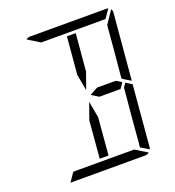

<svg xmlns="http://www.w3.org/2000/svg" viewBox="-172 -1135 1160 1270"><g transform="rotate(-20 408.0 -500.0)"><path d="M485 -531H617L655 -508L628 -469H479L429 -500ZM425 -345 403 -83H341L363 -345L404 -460ZM672 -498 714 -471 677 -41Q677 -34 674 -28L617 -62V-70L618 -82L619 -83L623 -134L634 -265L651 -450L652 -469ZM391 -655 414 -918H476L453 -655L412 -540ZM240 -938 156 -990Q169 -1000 184 -1000H452H720Q730 -1000 734 -998L693 -938H663H477H415ZM576 -62 660 -10Q647 0 632 0H364H105L147 -62H153H339H401ZM757 -959 717 -500V-495L683 -515L666 -526L658 -531L659 -550L676 -735L687 -866L690 -897L750 -986Q759 -974 757 -959Z"/></g></svg>

Font: DSEG14 Modern
Style: Light Italic
Weight: 300
Italic angle: -5°
Designer: Keshikan(Twitter:@keshinomi_88pro)
Version: Version 0.46